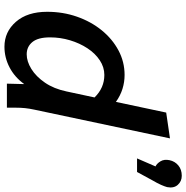

<svg xmlns="http://www.w3.org/2000/svg" viewBox="-7 -819 837 863"><g transform="rotate(90 411.5 -387.5)"><path d="M33 -181Q33 -252 55 -315Q77 -378 116 -426Q155 -474 206.5 -501.5Q258 -529 317 -529Q349 -529 379.5 -519.5Q410 -510 438 -490L486 -716L602 -733L473 -124Q468 -101 466 -81.5Q464 -62 464 -39V0H356L358 -78Q327 -35 283 -12Q239 11 190 11Q123 11 78 -40.5Q33 -92 33 -181ZM148 -194Q148 -140 169 -114.5Q190 -89 224 -89Q256 -89 290 -110Q324 -131 351.5 -171Q379 -211 391 -268L418 -394Q375 -438 317 -438Q282 -438 251 -417.5Q220 -397 197 -362Q174 -327 161 -283.5Q148 -240 148 -194ZM821 -720Q818 -709 811 -693Q804 -677 790 -653L753 -585H692L728 -668Q715 -674 705 -690.5Q695 -707 700 -731Q705 -755 723.5 -770.5Q742 -786 770 -786Q795 -786 811 -768Q827 -750 821 -720Z"/></g></svg>

Font: Radio Canada Medium
Style: Italic
Weight: 500
Italic angle: -12°
Designer: Charles Daoud, Etienne Aubert Bonn, Alexandre Saumier Demers, Jacques Le Bailly
Foundry: Radio-Canada
Version: Version 2.104; ttfautohint (v1.8.4.7-5d5b);gftools[0.9.28.de